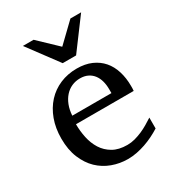

<svg xmlns="http://www.w3.org/2000/svg" viewBox="-177 -821 845 934"><g transform="rotate(-30 245.0 -354.0)"><path d="M456.1 -49.8Q435.1 -36.6 412.4 -25.4Q389.6 -14.2 365.5 -5.9Q341.3 2.4 316.4 7.3Q291.5 12.2 266.1 12.2Q220.7 12.2 178.7 -3.2Q136.7 -18.6 104.7 -49.3Q72.8 -80.1 53.5 -126.7Q34.2 -173.3 34.2 -235.8Q34.2 -294.4 51.8 -342Q69.3 -389.6 100.6 -423.6Q131.8 -457.5 174.8 -475.8Q217.8 -494.1 269 -494.1Q315.4 -494.1 350.6 -478.8Q385.7 -463.4 409.2 -436.3Q432.6 -409.2 444.3 -371.3Q456.1 -333.5 456.1 -289.1V-275.9Q456.1 -268.1 455.1 -261.2H130.9Q130.9 -223.1 138.9 -185.1Q147 -147 166 -116.7Q185.1 -86.4 217.3 -67.6Q249.5 -48.8 297.9 -48.8Q319.3 -48.8 340.3 -54.4Q361.3 -60.1 381.6 -68.8Q401.9 -77.6 420.4 -88.6Q439 -99.6 456.1 -110.8ZM356 -328.1Q356 -353 350.1 -374.3Q344.2 -395.5 332.3 -411.1Q320.3 -426.8 302 -435.8Q283.7 -444.8 258.8 -444.8Q233.9 -444.8 212.4 -435.3Q190.9 -425.8 174.6 -407.7Q158.2 -389.6 148.2 -364Q138.2 -338.4 136.2 -306.2H356ZM298.8 -550.8H223.6L97.7 -720.2H157.7L261.7 -621.1L364.7 -720.2H424.8Z"/></g></svg>

Font: Charis SIL Am
Style: Regular
Weight: 400
Foundry: SIL International
Version: Version 5.000